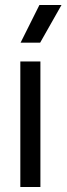

<svg xmlns="http://www.w3.org/2000/svg" viewBox="-20 -745 265 765"><path d="M61 -500H141V0H61ZM137 -725H225L140 -575H62Z"/></svg>

Font: CyStack Display
Style: Regular
Weight: 400
Designer: Weizhong Zhang
Foundry: 本地遙控
Version: Version 1.000;Glyphs 3.1.2 (3151)